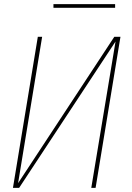

<svg xmlns="http://www.w3.org/2000/svg" viewBox="-20 -914 640 934"><path d="M43 0 164 -735H185L68 -23L536 -735H566L445 0H424L542 -712L73 0ZM240 -876V-894H540V-876Z"/></svg>

Font: Iosevka Curly Thin Extended
Style: Italic
Weight: 100
Width: 7
Italic angle: -9°
Monospace: yes
Designer: Belleve Invis
Foundry: Belleve Invis
Version: Version 11.1.0; ttfautohint (v1.8.3)